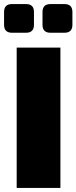

<svg xmlns="http://www.w3.org/2000/svg" viewBox="-29 -924 376 944"><path d="M268 -690V0H53V-690ZM288 -904Q327 -904 327 -865V-802Q327 -763 288 -763H219Q180 -763 180 -802V-865Q180 -904 219 -904ZM99 -904Q138 -904 138 -865V-802Q138 -763 99 -763H30Q-9 -763 -9 -802V-865Q-9 -904 30 -904Z"/></svg>

Font: Exo 2 Black
Style: Regular
Weight: 900
Designer: Natanael Gama
Foundry: Natanael Gama
Version: Version 2.010